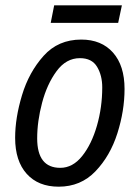

<svg xmlns="http://www.w3.org/2000/svg" viewBox="-20 -694 525 723"><path d="M201 9Q284 9 339.5 -49Q395 -107 422 -192Q449 -277 449 -359Q449 -447 405.5 -496Q362 -545 286 -545Q199 -545 144 -483.5Q89 -422 63 -336Q37 -250 37 -175Q37 -88 80.5 -39.5Q124 9 201 9ZM207 -62Q120 -62 120 -173Q120 -237 138.5 -307Q157 -377 193 -426Q229 -475 281 -475Q326 -475 345.5 -442.5Q365 -410 365 -365Q365 -290 345 -220.5Q325 -151 289.5 -106.5Q254 -62 207 -62ZM171 -608 184 -674H439L425 -608Z"/></svg>

Font: Noto Sans UI SemiCondensed
Style: Italic
Weight: 400
Width: 4
Italic angle: -12°
Designer: Monotype Design Team
Foundry: Monotype Imaging Inc.
Version: Version 1.901